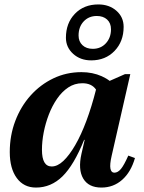

<svg xmlns="http://www.w3.org/2000/svg" viewBox="-20 -831 649 865"><path d="M142 14Q87 14 55.5 -29Q24 -72 24 -146Q24 -221 49 -286.5Q74 -352 118 -401Q162 -450 220.5 -478Q279 -506 347 -506Q397 -506 438.5 -487.5Q480 -469 504 -436L432 -341Q432 -399 412.5 -427.5Q393 -456 351 -456Q316 -456 287.5 -437Q259 -418 237 -386Q215 -354 200 -315Q185 -276 177 -235Q169 -194 169 -156Q169 -81 213 -81Q239 -81 265.5 -106Q292 -131 318.5 -176.5Q345 -222 369 -286Q393 -350 413 -429L466 -409L445 -201H359Q313 -87 261.5 -36.5Q210 14 142 14ZM437 14Q379 14 355 -26.5Q331 -67 347 -138L420 -456H450L543 -497H567L483 -129Q474 -90 477.5 -71.5Q481 -53 495 -53Q511 -53 525 -70Q539 -87 558 -130L588 -119Q570 -56 530.5 -21Q491 14 437 14ZM391 -559Q342 -559 309.5 -588.5Q277 -618 277 -661Q277 -727 317.5 -769Q358 -811 423 -811Q472 -811 504.5 -782.5Q537 -754 537 -710Q537 -644 496 -601.5Q455 -559 391 -559ZM398 -611Q434 -611 457 -636Q480 -661 480 -699Q480 -727 462.5 -743Q445 -759 416 -759Q380 -759 357 -734.5Q334 -710 334 -671Q334 -644 351.5 -627.5Q369 -611 398 -611Z"/></svg>

Font: Platypi Light SemiBold
Style: Italic
Weight: 600
Italic angle: -13°
Version: Version 1.200